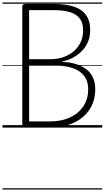

<svg xmlns="http://www.w3.org/2000/svg" viewBox="-20 -1030 845 1550"><path d="M187 0Q160 0 160 -19V-979Q160 -998 188 -998H419Q512 -998 576.5 -976.5Q641 -955 674.5 -908.5Q708 -862 708 -787Q708 -729 686.5 -684Q665 -639 630.5 -608Q596 -577 557 -558.5Q518 -540 483 -534V-530Q535 -529 582.5 -516Q630 -503 668 -477.5Q706 -452 727.5 -410Q749 -368 749 -309Q749 -254 732.5 -206.5Q716 -159 684.5 -121Q653 -83 608 -56Q563 -29 507 -14.5Q451 0 384 0ZM215 -50H384Q456 -50 512.5 -69Q569 -88 609.5 -123Q650 -158 671 -205Q692 -252 692 -308Q692 -362 671 -399Q650 -436 612 -459Q574 -482 522.5 -492Q471 -502 409 -502H215ZM215 -552H387Q441 -552 489 -568Q537 -584 573.5 -614.5Q610 -645 630.5 -688.5Q651 -732 651 -786Q651 -845 624 -880.5Q597 -916 545 -932Q493 -948 419 -948H215ZM0 490H805V500H0ZM0 -20H805V0H0ZM0 -505H805V-500H0ZM0 -1010H805V-1000H0Z"/></svg>

Font: Playwrite NG Modern Guides
Style: Regular
Weight: 400
Designer: Veronika Burian, José Scaglione
Foundry: TypeTogether
Version: Version 1.003